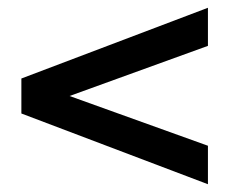

<svg xmlns="http://www.w3.org/2000/svg" viewBox="-20 -532 590 494"><path d="M515 -512V-414L159 -285L515 -157V-58L35 -240V-330Z"/></svg>

Font: Violet Sans
Style: Regular
Weight: 400
Designer: Calvin Waterman
Foundry: Violet Office
Version: Version 1.013